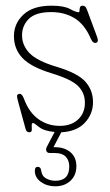

<svg xmlns="http://www.w3.org/2000/svg" viewBox="-20 -455 385 675"><path d="M190.5 -12.5Q230.5 -12.5 254.5 -35Q278.5 -57.5 278.5 -93.5Q278.5 -129 254.2 -152.8Q230 -176.5 162.5 -197Q88.5 -219.5 58.8 -251.2Q29 -283 29 -328Q29 -372.5 62.5 -403.8Q96 -435 161 -435Q204.5 -435 225.8 -423.5Q247 -412 256 -412Q259.5 -412 259.5 -417.8Q259.5 -423.5 261.2 -429.2Q263 -435 270.5 -435Q275.5 -435 279.2 -432Q283 -429 286.5 -419L320.5 -327.5Q327.5 -309.5 320 -305.5Q307.5 -299.5 299 -319.5Q277.5 -369.5 242.2 -391Q207 -412.5 160 -412.5Q105.5 -412.5 81.5 -388.8Q57.5 -365 57.5 -331Q57.5 -295.5 83.8 -268.2Q110 -241 178 -220.5Q253.5 -198 280.2 -167.8Q307 -137.5 307 -96Q307 -54 278 -23.2Q249 7.5 195.5 10L168 62.5Q169.5 62.5 173 62.5Q207 62.5 227.8 80.2Q248.5 98 248.5 129.5Q248.5 161 227.8 180.5Q207 200 174 200Q145.5 200 124 184.8Q102.5 169.5 102.5 145.5Q102.5 131.5 112.5 131.5Q123 131.5 124.5 143.5Q127 164 142 172.2Q157 180.5 174.5 180.5Q223.5 180.5 223.5 130.5Q223.5 108.5 211 95.8Q198.5 83 173.5 83H155.5Q146 83 143.2 76.2Q140.5 69.5 144.5 61.5L172 9Q134.5 5.5 117.2 -8.5Q100 -22.5 96.5 -22.5Q91 -22.5 91.5 -14.5Q92 -6.5 91.8 1.8Q91.5 10 83 10Q73 10 70 -1.5L45 -93Q40.5 -109 40 -115.5Q39.5 -122 44.5 -124Q56 -129.5 64 -108.5Q81.5 -60.5 114.5 -36.5Q147.5 -12.5 190.5 -12.5Z"/></svg>

Font: Fraunces 144pt SuperSoft Thin
Style: Regular
Weight: 100
Version: Version 1.000;[0bf87f6ff]